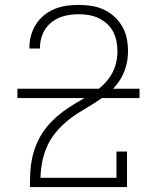

<svg xmlns="http://www.w3.org/2000/svg" viewBox="-20 -763 640 783"><path d="M102 0V-1Q102 -30 103.5 -59.5Q105 -89 111 -117.5Q117 -146 128 -173Q139 -200 155.5 -224.5Q172 -249 192.5 -269.5Q213 -290 236.5 -307.5Q260 -325 285 -340Q310 -355 335.5 -369.5Q361 -384 384 -402Q407 -420 424.5 -444Q442 -468 450.5 -496Q459 -524 459 -553Q459 -574 455 -594.5Q451 -615 441.5 -633.5Q432 -652 416.5 -666Q401 -680 382 -689Q363 -698 342.5 -701.5Q322 -705 301 -705Q272 -705 243 -698Q214 -691 190.5 -672.5Q167 -654 155 -626.5Q143 -599 143 -570Q143 -569 143 -568Q143 -567 143 -565H100Q100 -567 100 -568Q100 -569 100 -571Q100 -596 107 -620Q114 -644 127.5 -665Q141 -686 160.5 -701.5Q180 -717 203 -726.5Q226 -736 251 -739.5Q276 -743 301 -743Q327 -743 353 -739Q379 -735 403 -724Q427 -713 446.5 -695Q466 -677 479 -654.5Q492 -632 497 -606Q502 -580 502 -553Q502 -520 492.5 -488Q483 -456 464 -429Q445 -402 419 -381Q393 -360 365 -342.5Q337 -325 308.5 -308Q280 -291 254.5 -270Q229 -249 207.5 -223Q186 -197 172.5 -167Q159 -137 152.5 -104.5Q146 -72 145 -38H455V-145H498V0ZM51 -363V-401H549V-363Z"/></svg>

Font: Iosevka Curly Slab XLtEx
Style: Regular
Weight: 200
Width: 7
Monospace: yes
Designer: Belleve Invis
Foundry: Belleve Invis
Version: Version 11.1.0; ttfautohint (v1.8.3)